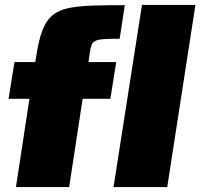

<svg xmlns="http://www.w3.org/2000/svg" viewBox="-20 -763 817 783"><path d="M15 0ZM45 0 100 -360H15L39 -510H124L126 -523Q134 -577 144.5 -614Q155 -651 171.5 -675.5Q188 -700 213 -713.5Q238 -727 276 -733Q314 -739 366 -740.5Q418 -742 489 -742L468 -605Q427 -605 404 -603.5Q381 -602 369.5 -596.5Q358 -591 353.5 -579.5Q349 -568 346 -547L341 -510H454L430 -360H317L262 0ZM443 0 559 -743H777L662 0Z"/></svg>

Font: Azeri Sans Black
Style: Italic
Weight: 900
Designer: Hector Gatti & Omnibus-Type (original fonts) / Cristiano Sobral (main changes and remastering)
Foundry: Omnibus-Type
Version: Version 0.07;August 21, 2020;FontCreator 13.0.0.2681 64-bit;